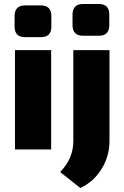

<svg xmlns="http://www.w3.org/2000/svg" viewBox="-20 -748 623 961"><path d="M396 -728H475Q527 -728 527 -675V-622Q527 -569 475 -569H396Q343 -569 343 -622V-675Q343 -728 396 -728ZM106 -721H185Q237 -721 237 -667V-615Q237 -562 185 -562H106Q53 -562 53 -615V-667Q53 -721 106 -721ZM236 0H55V-497H236ZM528 -497V-42Q528 33 488.5 97.5Q449 162 382 193L281 113Q347 46 347 -42V-497Z"/></svg>

Font: Exo 2.0 Extra Bold
Style: Regular
Weight: 800
Designer: Natanael Gama
Version: Version 1.001;PS 001.001;hotconv 1.0.70;makeotf.lib2.5.58329